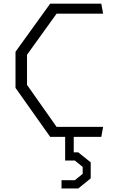

<svg xmlns="http://www.w3.org/2000/svg" viewBox="-20 -750 660 1052"><path d="M255 0H337V129.5H390L433 164.5V202.5L390 237.5H317V282.5H409L477 227.5V139.5L408.5 84.5H384V0H535L545 -55H290L128 -285V-450L290 -675H545L535 -730H255L65 -466.5V-268.5Z"/></svg>

Font: Monaspace Krypton ExtraLight
Style: Regular
Weight: 200
Designer: Riley Cran & the Lettermatic Team
Foundry: Lettermatic
Version: Version 1.101 (Monaspace Krypton)